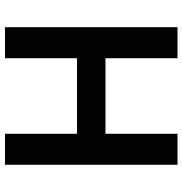

<svg xmlns="http://www.w3.org/2000/svg" viewBox="-1 -729 730 768"><g transform="rotate(-90 364.0 -345.0)"><path d="M88.9 0V-689.9H212.9V-401.9H515.1V-689.9H639.2V0H515.1V-288.1H212.9V0Z"/></g></svg>

Font: HK Grotesk Legacy
Style: Bold
Weight: 700
Designer: Alfredo Marco Pradil
Foundry: Hanken Design Co.
Version: Version 2.022;PS 002.022;hotconv 1.0.88;makeotf.lib2.5.64775